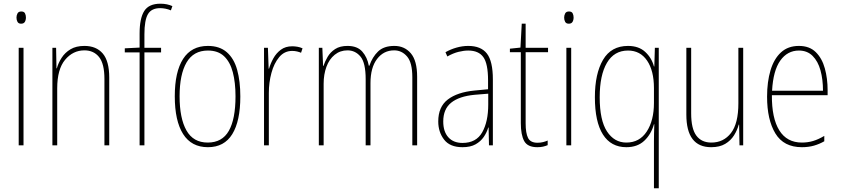

<svg xmlns="http://www.w3.org/2000/svg" viewBox="-20 -785 4540 1037"><path d="M95 -723Q110 -723 115 -713Q120 -703 120 -691Q120 -676 114 -666.5Q108 -657 94 -657Q80 -657 74.5 -667Q69 -677 69 -690Q69 -702 74.5 -712.5Q80 -723 95 -723ZM107 -527V0H81V-527Z M436 -537Q500 -537 535 -496Q570 -455 570 -366V0H544V-359Q544 -441 515 -477Q486 -513 436 -513Q374 -513 331.5 -462Q289 -411 289 -308V0H263V-527H283L285 -416H287Q295 -445 313 -473Q331 -501 361 -519Q391 -537 436 -537Z M850 -502H760V0H734V-502H654V-524L734 -528V-604Q734 -686 759 -725.5Q784 -765 846 -765Q866 -765 882 -761.5Q898 -758 911 -752L903 -729Q889 -735 874 -738Q859 -741 845 -741Q798 -741 779 -708.5Q760 -676 760 -600V-527H850Z M1278 -264Q1278 -131 1234.5 -60.5Q1191 10 1103 10Q1014 10 969 -61Q924 -132 924 -265Q924 -397 969 -467Q1014 -537 1103 -537Q1166 -537 1205 -503Q1244 -469 1261 -407.5Q1278 -346 1278 -264ZM950 -265Q950 -146 987 -80.5Q1024 -15 1102 -15Q1180 -15 1216 -78.5Q1252 -142 1252 -265Q1252 -339 1237.5 -394.5Q1223 -450 1190.5 -481Q1158 -512 1103 -512Q1025 -512 987.5 -447.5Q950 -383 950 -265Z M1558 -535Q1572 -535 1586.5 -532.5Q1601 -530 1614 -524L1606 -500Q1597 -504 1584.5 -507Q1572 -510 1558 -510Q1516 -510 1488 -476.5Q1460 -443 1446 -391Q1432 -339 1432 -283V0H1406V-527H1427L1431 -414H1433Q1441 -442 1456.5 -470Q1472 -498 1497 -516.5Q1522 -535 1558 -535Z M2110 -537Q2165 -537 2199 -497Q2233 -457 2233 -370V0H2207V-368Q2207 -447 2178.5 -480Q2150 -513 2109 -513Q2052 -513 2016.5 -466.5Q1981 -420 1981 -336V0H1955V-357Q1955 -446 1927 -479.5Q1899 -513 1857 -513Q1817 -513 1787.5 -489Q1758 -465 1743 -424Q1728 -383 1728 -333V0H1702V-527H1721L1725 -429H1727Q1735 -453 1749.5 -478Q1764 -503 1790 -520Q1816 -537 1857 -537Q1910 -537 1937 -506Q1964 -475 1972 -430H1975Q1991 -477 2022 -507Q2053 -537 2110 -537Z M2509 -537Q2578 -537 2610 -495.5Q2642 -454 2642 -356V0H2621L2619 -96H2617Q2609 -69 2592.5 -45Q2576 -21 2548.5 -5.5Q2521 10 2478 10Q2410 10 2378.5 -31Q2347 -72 2347 -129Q2347 -208 2398.5 -247.5Q2450 -287 2543 -296L2616 -303V-351Q2616 -441 2590.5 -476.5Q2565 -512 2509 -512Q2485 -512 2456.5 -505Q2428 -498 2396 -480L2386 -503Q2414 -519 2446 -528Q2478 -537 2509 -537ZM2543 -273Q2460 -265 2417 -230.5Q2374 -196 2374 -129Q2374 -74 2401.5 -43.5Q2429 -13 2478 -13Q2552 -13 2584.5 -70.5Q2617 -128 2617 -220V-279Z M2883 -14Q2899 -14 2913 -17.5Q2927 -21 2938 -26V-1Q2926 4 2913 7Q2900 10 2882 10Q2829 10 2811 -23.5Q2793 -57 2793 -120V-503H2734V-522L2791 -528L2798 -657H2819V-527H2940V-503H2819V-119Q2819 -66 2832 -40Q2845 -14 2883 -14Z M3053 -723Q3068 -723 3073 -713Q3078 -703 3078 -691Q3078 -676 3072 -666.5Q3066 -657 3052 -657Q3038 -657 3032.5 -667Q3027 -677 3027 -690Q3027 -702 3032.5 -712.5Q3038 -723 3053 -723ZM3065 -527V0H3039V-527Z M3512 -22Q3512 -37 3512.5 -64Q3513 -91 3514 -114H3512Q3497 -60 3460 -25Q3423 10 3363 10Q3280 10 3236.5 -58.5Q3193 -127 3193 -260Q3193 -387 3237 -462Q3281 -537 3372 -537Q3430 -537 3465 -504.5Q3500 -472 3512 -426H3514L3517 -527H3538V232H3512ZM3363 -15Q3434 -15 3473 -74.5Q3512 -134 3512 -229V-309Q3512 -403 3475 -457.5Q3438 -512 3372 -512Q3297 -512 3258 -445.5Q3219 -379 3219 -260Q3219 -135 3258.5 -75Q3298 -15 3363 -15Z M3994 -527V0H3974L3972 -112H3970Q3962 -82 3944.5 -54Q3927 -26 3897 -8Q3867 10 3821 10Q3687 10 3687 -166V-527H3713V-173Q3713 -90 3741 -52.5Q3769 -15 3822 -15Q3888 -15 3928 -66.5Q3968 -118 3968 -227V-527Z M4295 -537Q4352 -537 4386 -503.5Q4420 -470 4435 -415.5Q4450 -361 4450 -298V-271H4149Q4148 -147 4189 -81Q4230 -15 4311 -15Q4343 -15 4371.5 -23.5Q4400 -32 4432 -51V-22Q4406 -7 4376.5 1.5Q4347 10 4311 10Q4213 10 4168 -64Q4123 -138 4123 -263Q4123 -343 4141.5 -405Q4160 -467 4198 -502Q4236 -537 4295 -537ZM4295 -512Q4233 -512 4194.5 -458Q4156 -404 4150 -295H4425Q4425 -356 4411.5 -405Q4398 -454 4369 -483Q4340 -512 4295 -512Z"/></svg>

Font: Noto Sans Devanagari UI Condensed Thin
Style: Regular
Weight: 100
Width: 3
Designer: Jelle Bosma - Monotype Design Team
Foundry: Monotype Imaging Inc.
Version: Version 2.004; ttfautohint (v1.8.4.7-5d5b)